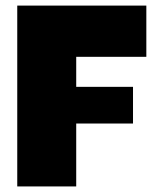

<svg xmlns="http://www.w3.org/2000/svg" viewBox="-20 -670 552 690"><path d="M42 0V-649.9H505.9V-465.8H253.9V-357.9H458V-226.1H253.9V0Z"/></svg>

Font: Apfel Grotezk Satt
Style: Regular
Weight: 900
Designer: Luigi Gorlero
Foundry: © 2023, Luigi Gorlero & Collletttivo
Version: Version 2.000;Glyphs 3.2 (3217)